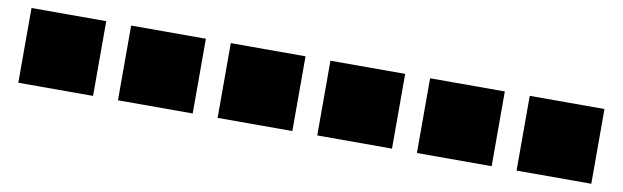

<svg xmlns="http://www.w3.org/2000/svg" viewBox="-31 -709 2462 759"><g transform="rotate(10 1200.0 -330.0)"><path d="M50 -180H350V-480H50Z M450 -180H750V-480H450Z M850 -180H1150V-480H850Z M1250 -180H1550V-480H1250Z M1650 -180H1950V-480H1650Z M2050 -180H2350V-480H2050Z"/></g></svg>

Font: text-security-square
Style: Regular
Weight: 400
Monospace: yes
Foundry: Oskari Noppa
Version: Version 3.000;hotconv 1.0.118;makeotfexe 2.5.65603